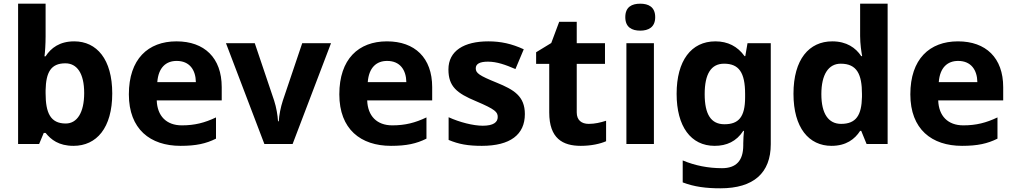

<svg xmlns="http://www.w3.org/2000/svg" viewBox="-20 -873 5497 1040"><path d="M227 -676V-853H78V-93H192L217 -153H227C256 -117 298 -83 378 -83C503 -83 588 -180 588 -367C588 -552 504 -649 382 -649C303 -649 256 -613 227 -568H221C224 -590 227 -635 227 -676ZM334 -530C397 -530 436 -476 436 -369C436 -262 397 -204 336 -204C253 -204 227 -262 227 -368V-384C229 -482 256 -530 334 -530Z M936 -649C782 -649 678 -553 678 -362C678 -173 794 -83 958 -83C1042 -83 1096 -95 1150 -122V-237C1089 -208 1035 -194 965 -194C881 -194 832 -245 829 -329H1181V-401C1181 -560 1087 -649 936 -649ZM937 -543C1007 -543 1040 -494 1041 -428H832C838 -507 879 -543 937 -543Z M1412 -93H1565L1773 -639H1617L1512 -328C1500 -291 1492 -250 1490 -216H1486C1484 -248 1477 -291 1465 -328L1360 -639H1204Z M2076 -649C1922 -649 1818 -553 1818 -362C1818 -173 1934 -83 2098 -83C2182 -83 2236 -95 2290 -122V-237C2229 -208 2175 -194 2105 -194C2021 -194 1972 -245 1969 -329H2321V-401C2321 -560 2227 -649 2076 -649ZM2077 -543C2147 -543 2180 -494 2181 -428H1972C1978 -507 2019 -543 2077 -543Z M2823 -255C2823 -352 2764 -387 2671 -425C2575 -464 2557 -477 2557 -503C2557 -527 2579 -539 2623 -539C2672 -539 2718 -522 2772 -499L2817 -606C2752 -636 2693 -649 2625 -649C2494 -649 2409 -598 2409 -497C2409 -404 2455 -368 2558 -325C2664 -280 2676 -266 2676 -239C2676 -211 2653 -192 2595 -192C2543 -192 2469 -211 2410 -238V-115C2465 -92 2514 -83 2590 -83C2744 -83 2823 -144 2823 -255Z M3169 -202C3130 -202 3104 -222 3104 -264V-527H3257V-639H3104V-755H3009L2966 -640L2884 -590V-527H2955V-264C2955 -123 3028 -83 3126 -83C3182 -83 3231 -94 3263 -108V-219C3232 -209 3202 -202 3169 -202Z M3448 -853C3403 -853 3367 -836 3367 -780C3367 -725 3403 -707 3448 -707C3492 -707 3529 -725 3529 -780C3529 -836 3492 -853 3448 -853ZM3522 -639H3373V-93H3522Z M3855 -649C3724 -649 3645 -544 3645 -365C3645 -188 3722 -83 3851 -83C3916 -83 3969 -107 4006 -164H4010C4008 -145 4006 -119 4006 -97V-86C4006 -3 3968 38 3891 38C3816 38 3745 24 3678 -4V115C3741 139 3805 147 3882 147C4062 147 4155 64 4155 -92V-639H4029L4017 -569H4013C3975 -622 3922 -649 3855 -649ZM3902 -528C3982 -528 4016 -481 4016 -364V-346C4016 -238 3980 -200 3904 -200C3831 -200 3797 -254 3797 -363C3797 -473 3832 -528 3902 -528Z M4484 -83C4563 -83 4610 -119 4639 -164H4645L4674 -93H4788V-853H4639V-678C4639 -635 4646 -590 4650 -569H4645C4615 -614 4566 -649 4488 -649C4363 -649 4278 -552 4278 -365C4278 -180 4362 -83 4484 -83ZM4536 -202C4468 -202 4429 -256 4429 -363C4429 -470 4468 -528 4534 -528C4622 -528 4649 -470 4649 -364V-348C4647 -250 4618 -202 4536 -202Z M5169 -649C5015 -649 4911 -553 4911 -362C4911 -173 5027 -83 5191 -83C5275 -83 5329 -95 5383 -122V-237C5322 -208 5268 -194 5198 -194C5114 -194 5065 -245 5062 -329H5414V-401C5414 -560 5320 -649 5169 -649ZM5170 -543C5240 -543 5273 -494 5274 -428H5065C5071 -507 5112 -543 5170 -543Z"/></svg>

Font: Noto Sans Telugu UI
Style: Bold
Weight: 700
Designer: Jelle Bosma - Monotype Design Team
Foundry: Monotype Imaging Inc.
Version: Version 2.005